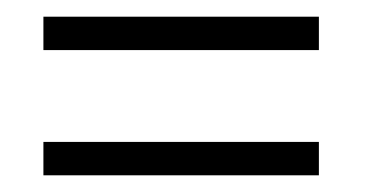

<svg xmlns="http://www.w3.org/2000/svg" viewBox="-20 -395 445 230"><path d="M32 -335V-375H362V-335ZM32 -185V-225H362V-185Z"/></svg>

Font: Cafe24 ClassicType
Style: Regular
Weight: 400
Designer: Cafe24 thkim, hmlim, mnelim & 4IR
Foundry: Cafe24
Version: Version 1.000